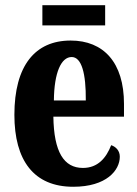

<svg xmlns="http://www.w3.org/2000/svg" viewBox="-20 -704 525 734"><path d="M142 -607H382V-684H142ZM260 10C387 10 438 -53 438 -105C438 -128 423 -143 405 -149C386 -100 354 -62 297 -62C224 -62 186 -123 184 -258H454V-307C454 -465 376 -549 250 -549C114 -549 35 -453 35 -265C35 -91 109 10 260 10ZM308 -320H186C187 -427 214 -486 254 -486C292 -486 309 -423 308 -320Z"/></svg>

Font: Noto Serif Armenian ExtraCondensed ExtraBold
Style: Regular
Weight: 800
Width: 2
Designer: Monotype Design Team
Foundry: Monotype Imaging Inc.
Version: Version 2.008